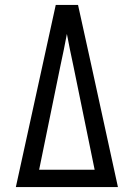

<svg xmlns="http://www.w3.org/2000/svg" viewBox="-20 -755 540 775"><path d="M44 0 205 -735H295L349 -490L456 0ZM138 -70H362L276 -490Q269 -522 262.5 -554Q256 -586 250 -618Q244 -586 237.5 -554Q231 -522 224 -490Z"/></svg>

Font: Iosevka www.saffi
Style: Regular
Weight: 400
Monospace: yes
Designer: Belleve Invis
Foundry: Belleve Invis
Version: Version 22.0.2; ttfautohint (v1.8.3)